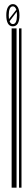

<svg xmlns="http://www.w3.org/2000/svg" viewBox="-20 -832 122 911"><path d="M35.2 58.6V-697.3H58.6V58.6ZM70.3 58.6V-697.3H82V58.6ZM41 -812.5Q55.7 -812.5 64.5 -797.9Q72.3 -784.2 72.3 -759.8Q72.3 -734.4 64.5 -720.7Q56.6 -707 41 -707Q25.4 -707 17.6 -720.7Q9.8 -734.4 9.8 -759.8Q9.8 -784.2 17.6 -797.9Q26.4 -812.5 41 -812.5ZM41 -801.8Q31.2 -801.8 26.4 -791Q21.5 -779.3 21.5 -759.8Q21.5 -749 22.5 -741.2L57.6 -786.1Q54.7 -793.9 50.8 -797.9Q46.9 -801.8 41 -801.8ZM41 -717.8Q50.8 -717.8 55.7 -728.5Q60.5 -739.3 60.5 -759.8Q60.5 -769.5 59.6 -776.4L25.4 -731.4Q30.3 -717.8 41 -717.8Z"/></svg>

Font: Libre Barcode EAN13 Text
Style: Regular
Weight: 400
Version: Version 1.008; ttfautohint (v1.8.3)